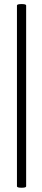

<svg xmlns="http://www.w3.org/2000/svg" viewBox="-20 -758 208 940"><path d="M63 154V-731Q63 -736 74.5 -737.5Q86 -739 97 -737.5Q108 -736 108 -731V154Q108 159 97 160.5Q86 162 74.5 160.5Q63 159 63 154Z"/></svg>

Font: Cormorant Light SemiBold
Style: Regular
Weight: 600
Version: Version 4.000